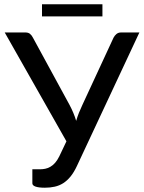

<svg xmlns="http://www.w3.org/2000/svg" viewBox="-20 -869 670 896"><path d="M166.5 -79Q179 -79 191.2 -81.5Q203.5 -84 215.2 -90.8Q227 -97.5 237.2 -109.2Q247.5 -121 256.5 -139L290 -209.5L2 -717.5H98.5Q112 -717.5 120 -711Q128 -704.5 133.5 -693.5L304.5 -379.5Q324.5 -342 335.5 -305Q341 -324 348.2 -342.2Q355.5 -360.5 364.5 -379.5L510 -693.5Q514.5 -702.5 523.2 -710Q532 -717.5 545 -717.5H630.5L339 -94.5Q325 -64.5 309 -45Q293 -25.5 274.8 -14Q256.5 -2.5 235.2 2.2Q214 7 189.5 7Q161 7 146 1.8Q131 -3.5 131 -13.5V-79ZM176 -849H458V-792.5H176Z"/></svg>

Font: Lato Medium
Style: Regular
Weight: 500
Designer: Lukasz Dziedzic
Foundry: tyPoland Lukasz Dziedzic
Version: Version 2.006; 2014-01-15